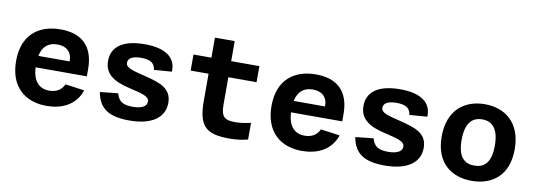

<svg xmlns="http://www.w3.org/2000/svg" viewBox="-55 -1021 3831 1377"><g transform="rotate(10 1860.0 -332.5)"><path d="M44 -268.5C44 -82 155.5 12 314 12C417.5 12 522.5 -28 562 -144.5L422.5 -164C402 -118.5 362.5 -99 314.5 -99C237.5 -99 195 -151 189.5 -247H563V-299.5C563 -465.5 474.5 -546 320.5 -546C158 -546 44 -456 44 -268.5ZM194.5 -331C210.5 -406 256 -435.5 316 -435.5C380.5 -435.5 423 -402 423 -332V-331Z M934 -546C773.5 -546 693.5 -485.5 693.5 -383C693.5 -283.5 769 -242.5 877 -217.5C979.5 -193.5 1026 -182 1026 -144C1026 -115 998.5 -89 924.5 -89C857.5 -89 821 -106.5 805.5 -166.5L674.5 -152.5C695 -35 769 12 916.5 12C1082.5 12 1171.5 -54 1171.5 -161C1171.5 -266.5 1085.5 -293.5 975.5 -321C875 -346 829.5 -356 829.5 -394C829.5 -427.5 863.5 -445.5 925 -445.5C993.5 -445.5 1024 -422.5 1028.5 -376L1158 -386C1163 -491 1082 -546 934 -546Z M1648 15C1698.5 15 1743.5 8.5 1780.5 -1.5V-123C1741 -114 1703 -108 1667.5 -108C1591.5 -108 1563.5 -127.5 1563.5 -217.5V-417H1769V-534H1563.5V-680H1419.5V-534H1289V-417H1419.5V-218C1419.5 -28 1483.5 15 1648 15Z M1904 -268.5C1904 -82 2015.5 12 2174 12C2277.5 12 2382.5 -28 2422 -144.5L2282.5 -164C2262 -118.5 2222.5 -99 2174.5 -99C2097.5 -99 2055 -151 2049.5 -247H2423V-299.5C2423 -465.5 2334.5 -546 2180.5 -546C2018 -546 1904 -456 1904 -268.5ZM2054.5 -331C2070.5 -406 2116 -435.5 2176 -435.5C2240.5 -435.5 2283 -402 2283 -332V-331Z M2794 -546C2633.5 -546 2553.5 -485.5 2553.5 -383C2553.5 -283.5 2629 -242.5 2737 -217.5C2839.5 -193.5 2886 -182 2886 -144C2886 -115 2858.5 -89 2784.5 -89C2717.5 -89 2681 -106.5 2665.5 -166.5L2534.5 -152.5C2555 -35 2629 12 2776.5 12C2942.5 12 3031.5 -54 3031.5 -161C3031.5 -266.5 2945.5 -293.5 2835.5 -321C2735 -346 2689.5 -356 2689.5 -394C2689.5 -427.5 2723.5 -445.5 2785 -445.5C2853.5 -445.5 2884 -422.5 2888.5 -376L3018 -386C3023 -491 2942 -546 2794 -546Z M3676 -264.5C3676 -460 3555 -546 3410 -546C3265.5 -546 3144 -460 3144 -264.5C3144 -69.5 3265.5 12 3410 12C3555 12 3676 -69.5 3676 -264.5ZM3531 -265C3531 -138 3479.5 -99 3410 -99C3340.5 -99 3289 -138 3289 -265C3289 -392 3340.5 -435.5 3410 -435.5C3479.5 -435.5 3531 -392 3531 -265Z"/></g></svg>

Font: Monaspace Neon
Style: Bold
Weight: 700
Designer: Riley Cran & the Lettermatic Team
Foundry: Lettermatic
Version: Version 1.200 (Monaspace Neon)